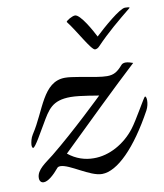

<svg xmlns="http://www.w3.org/2000/svg" viewBox="-75 -688 659 770"><g transform="rotate(-10 254.0 -303.5)"><path d="M498 -201C505 -214 508 -229 508 -240C508 -250 506 -257 502 -257C498 -257 451 -170 426 -138C385 -85 321 -48 257 -49C222 -49 186 -60 154 -86C262 -191 390 -316 479 -398C470 -401 459 -405 449 -405C442 -405 435 -403 431 -398C410 -374 395 -364 367 -364C344 -364 313 -370 263 -379L251 -381C232 -384 215 -387 199 -387C108 -387 90 -272 33 -186C24 -172 21 -156 20 -145C20 -137 22 -132 25 -132C34 -132 66 -192 82 -218C114 -273 132 -307 208 -307C248 -307 322 -292 322 -293C322 -293 193 -168 96 -90C65 -65 26 -43 26 -9C26 3 32 11 43 11C60 11 83 -8 108 -38C111 -40 114 -41 119 -41C157 -41 230 19 279 19C342 19 422 -62 498 -201ZM245 -606C277 -566 323 -478 338 -478C344 -478 351 -481 357 -488C403 -536 450 -575 503 -618C503 -618 503 -618 503 -619C503 -621 494 -622 485 -622C463 -622 392 -560 357 -527C345 -551 304 -626 282 -626C270 -626 245 -611 245 -606C245 -606 245 -606 245 -606Z"/></g></svg>

Font: Playball
Style: Regular
Weight: 400
Designer: Robert E. Leuschke
Foundry: Robert E. Leuschke
Version: Version 1.001